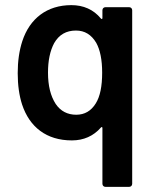

<svg xmlns="http://www.w3.org/2000/svg" viewBox="-20 -539 603 748"><path d="M379 -469C379 -465 377 -465 376 -465C375 -465 374 -466 373 -467C344 -502 305 -519 258 -519C163 -519 96 -467 67 -379C55 -342 49 -301 49 -254C49 -207 55 -166 66 -132C95 -44 161 8 260 8C306 8 344 -9 373 -42C374 -43 375 -44 376 -44C377 -44 379 -44 379 -40V177C379 184 384 189 391 189H483C490 189 495 184 495 177V-499C495 -506 490 -511 483 -511H391C384 -511 379 -506 379 -499ZM353 -136C335 -107 310 -92 277 -92C243 -92 216 -106 197 -134C177 -165 167 -205 167 -256C167 -303 175 -341 191 -371C210 -404 238 -420 276 -420C310 -420 336 -404 355 -372C370 -345 378 -306 378 -256C378 -203 370 -163 353 -136Z"/></svg>

Font: Barlow SemiBold Numbers
Style: Regular
Weight: 600
Designer: Jeremy Tribby
Foundry: Tribby Type
Version: Version 1.408